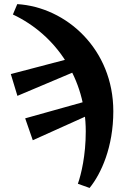

<svg xmlns="http://www.w3.org/2000/svg" viewBox="-20 -746 643 947"><path d="M141.7 -54.3 464.1 -199.5 444.8 -257.6 104.2 -162.3 141.7 -54.3ZM364.1 160.4 421.9 181C479.4 110.1 538.9 -21.1 538.9 -197.2C538.9 -503.7 306.7 -710.9 65.2 -725.7L43.6 -674.5C258.3 -573.4 403 -356.3 403 -97.7C403 20.7 380.5 113.8 364.1 160.4ZM65.9 -273.2 395 -412.2 378.1 -471.2 33.3 -380.7 65.9 -273.2Z"/></svg>

Font: Source Serif Variable
Style: Regular
Weight: 389
Designer: Frank Grießhammer
Foundry: Adobe Systems Incorporated
Version: Version 3.001;hotconv 1.0.111;makeotfexe 2.5.65597